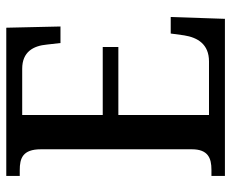

<svg xmlns="http://www.w3.org/2000/svg" viewBox="-84 -670 754 627"><g transform="rotate(-90 293.5 -357.0)"><path d="M32 0H545L551 -177H497L491 -133C484 -89 462 -52 406 -52H231V-348H453V-399H231V-662H382C437 -662 457 -626 461 -581L466 -537H520L516 -714H32V-670H51C89 -670 119 -661 119 -601V-108C119 -55 90 -44 52 -44H32Z"/></g></svg>

Font: Noto Serif Hebrew SemiCondensed Medium
Style: Regular
Weight: 500
Width: 4
Designer: Monotype Design Team
Foundry: Monotype Imaging Inc.
Version: Version 2.004